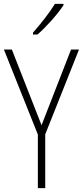

<svg xmlns="http://www.w3.org/2000/svg" viewBox="-20 -969 427 989"><path d="M307 -942V-949H263C233 -901 193 -850 150 -801V-791H173C217 -829 276 -895 307 -942ZM194 -324 41 -714H0L175 -276V0H213V-277L387 -714H346Z"/></svg>

Font: Noto Sans Thai Looped Condensed ExtraLight
Style: Regular
Weight: 200
Width: 3
Designer: Sasikarn Vongin, Ben Mitchell
Foundry: The Fontpad Ltd
Version: Version 1.001